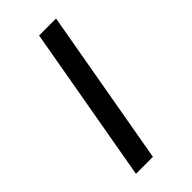

<svg xmlns="http://www.w3.org/2000/svg" viewBox="-170 -538 576 576"><g transform="rotate(-45 118.0 -249.5)"><path d="M126 -499H198L110 0H38Z"/></g></svg>

Font: Bai Jamjuree
Style: Italic
Weight: 400
Italic angle: -10°
Version: Version 1.000; ttfautohint (v1.6)